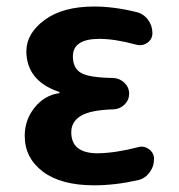

<svg xmlns="http://www.w3.org/2000/svg" viewBox="-20 -550 540 580"><path d="M397.5 -105.5Q415 -110.4 430.2 -99.1Q445.3 -87.9 445.3 -70.3Q445.3 -46.9 431.6 -28.8Q418 -10.7 397.5 -5.9Q328.1 9.8 264.6 9.8Q164.1 9.8 109.4 -31.7Q54.7 -73.2 54.7 -139.6Q54.7 -188.5 85 -225.6Q115.2 -262.7 159.2 -268.6Q160.2 -268.6 160.2 -269.5Q160.2 -271.5 158.2 -272.5Q60.5 -305.7 59.6 -394.5Q59.6 -449.2 114.7 -489.7Q169.9 -530.3 264.6 -530.3Q324.2 -530.3 391.6 -513.7Q413.1 -508.8 426.8 -490.7Q440.4 -472.7 440.4 -450.2Q440.4 -431.6 425.3 -420.9Q410.2 -410.2 391.6 -415Q327.1 -432.6 280.3 -432.6Q200.2 -432.6 200.2 -379.9Q200.2 -343.8 225.1 -329.6Q250 -315.4 322.3 -314.5Q341.8 -313.5 356 -299.8Q370.1 -286.1 370.1 -267.1Q370.1 -248 356.4 -234.4Q342.8 -220.7 323.2 -219.7Q253.9 -217.8 224.6 -200.2Q195.3 -182.6 195.3 -150.4Q195.3 -86.9 275.4 -86.9Q330.1 -87.9 397.5 -105.5Z"/></svg>

Font: Rounded-X Mgen+ 1mn bold
Style: Bold
Weight: 700
Designer: [Source Han Sans]
Ryoko NISHIZUKA  (kana & ideographs); Paul D. Hunt (Latin, Greek & Cyrillic); Wenlong ZHANG  (bopomofo
Version: Version 1.059.20150602